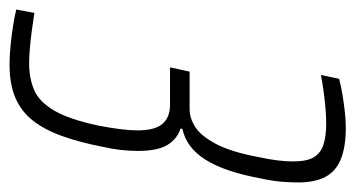

<svg xmlns="http://www.w3.org/2000/svg" viewBox="-229 -545 744 402"><g transform="rotate(90 143.0 -344.0)"><path d="M77 8Q59 8 38.5 6Q18 4 -1.5 1Q-21 -2 -38 -6L-31 -44Q-12 -41 7 -38.5Q26 -36 43.5 -34.5Q61 -33 74 -33Q106 -33 130.5 -43.5Q155 -54 173.5 -85.5Q192 -117 205 -178Q210 -204 212.5 -224.5Q215 -245 215 -260Q215 -296 201.5 -312Q188 -328 161 -328H83L92 -369H171Q189 -369 207.5 -380.5Q226 -392 243 -423.5Q260 -455 271 -514Q276 -537 278 -554.5Q280 -572 280 -585Q280 -615 271 -629.5Q262 -644 244 -649.5Q226 -655 200 -655Q187 -655 169 -653.5Q151 -652 133 -649.5Q115 -647 99 -644L107 -682Q122 -686 140 -689Q158 -692 176 -694Q194 -696 209 -696Q250 -696 275.5 -685.5Q301 -675 312.5 -653Q324 -631 324 -596Q324 -581 322.5 -562Q321 -543 316 -520Q302 -443 276.5 -402.5Q251 -362 212 -354L211 -350Q233 -343 245.5 -322.5Q258 -302 258 -260Q258 -245 256 -226Q254 -207 249 -185Q240 -139 227 -102.5Q214 -66 195 -41.5Q176 -17 147.5 -4.5Q119 8 77 8Z"/></g></svg>

Font: Saira ExtraCondensed ExtraLight
Style: Italic
Weight: 250
Width: 2
Italic angle: -12°
Designer: Hector Gatti with collaboration of the Omnibus-Type team
Foundry: Omnibus-Type
Version: Version 1.101